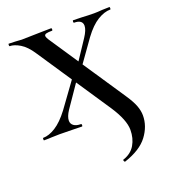

<svg xmlns="http://www.w3.org/2000/svg" viewBox="-127 -562 775 873"><g transform="rotate(-20 260.5 -125.5)"><path d="M324 206Q364 193 382.5 161.5Q401 130 401 89Q401 41 353 -32L117 -385Q92 -423 64.5 -439.5Q37 -456 15 -456Q13 -456 13 -462Q13 -468 15 -468L46 -467Q68 -465 77 -465Q104 -465 164 -467L220 -468Q223 -468 223 -462Q223 -456 220 -456Q201 -456 192 -453.5Q183 -451 183 -444Q183 -436 197 -416L437 -57Q459 -24 468 0.5Q477 25 477 47Q477 99 442.5 145Q408 191 329 217Q327 218 324.5 212.5Q322 207 324 206ZM16 -12Q44 -12 76.5 -32.5Q109 -53 143 -98L246 -240L266 -232L170 -92Q152 -65 152 -45Q152 -30 164 -21Q176 -12 199 -12Q202 -12 202 -6Q202 0 199 0Q171 0 155 -1L91 -2L52 -1Q41 0 16 0Q14 0 14 -6Q14 -12 16 -12ZM259 -244 346 -375Q367 -407 367 -427Q367 -456 327 -456Q324 -456 324 -462Q324 -468 327 -468L367 -467Q401 -465 427 -465Q444 -465 466 -467L502 -468Q504 -468 504 -462Q504 -456 502 -456Q473 -456 440 -436Q407 -416 373 -370L277 -235Z"/></g></svg>

Font: Cormorant Unicase SemiBold
Style: Regular
Weight: 600
Designer: Christian Thalmann (Catharsis Fonts)
Foundry: Catharsis Fonts
Version: Version 4.000